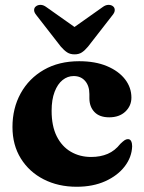

<svg xmlns="http://www.w3.org/2000/svg" viewBox="-20 -736 579 770"><path d="M507 -344.5Q507 -311.5 482.8 -288.5Q458.5 -265.5 418 -265.5Q379 -265.5 358.8 -286.8Q338.5 -308 338.5 -342V-358.5Q338.5 -391.5 321.5 -411.2Q304.5 -431 275.5 -431Q251 -431 231 -415Q211 -399 199 -367.8Q187 -336.5 187 -291.5Q187 -230.5 207.5 -189.5Q228 -148.5 264 -127.5Q300 -106.5 345.5 -106.5Q383 -106.5 412 -119Q441 -131.5 462.5 -159Q474 -170 480.2 -174Q486.5 -178 493 -178Q502 -178 506 -169.8Q510 -161.5 510 -149.5Q508.5 -105.5 480 -68.5Q451.5 -31.5 402 -9.2Q352.5 13 287.5 13Q213.5 13 155.2 -16.8Q97 -46.5 63.5 -100.5Q30 -154.5 30 -226.5Q30 -302 63 -361.8Q96 -421.5 156 -456Q216 -490.5 297.5 -490.5Q362 -490.5 409 -470.8Q456 -451 481.5 -418Q507 -385 507 -344.5ZM318 -600 166 -707.5Q154 -716.5 142.5 -716.5Q131 -716.5 123.5 -710Q117 -705 116.8 -695.8Q116.5 -686.5 126 -675L224 -549Q237 -534 249.2 -526Q261.5 -518 279 -518Q296.5 -518 308.5 -526Q320.5 -534 333 -549L431 -675Q440.5 -686.5 440.2 -695.8Q440 -705 434 -710Q427 -716.5 415.2 -716.5Q403.5 -716.5 391.5 -707.5L239.5 -600Z"/></svg>

Font: Fraunces
Style: Bold
Weight: 700
Version: Version 1.000;[b76b70a41]